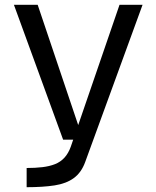

<svg xmlns="http://www.w3.org/2000/svg" viewBox="-20 -720 652 800"><path d="M91 -20Q127 -20 156.5 -23.5Q186 -27 209 -36Q232 -45 248.5 -63Q265 -81 275 -109L478 -700H574L335 -45Q319 -1 287.5 22Q256 45 207.5 52.5Q159 60 91 60ZM38 -700H137L325 -142L300 -138H243Z"/></svg>

Font: Moderustic
Style: Regular
Weight: 400
Designer: Tural Alisoy
Foundry: TAFT Foundry
Version: Version 2.120